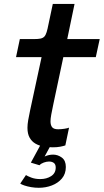

<svg xmlns="http://www.w3.org/2000/svg" viewBox="-20 -726 518 958"><path d="M243.5 9Q220.5 9 198.2 5.2Q176 1.5 157.5 -9Q139 -19.5 128 -38.8Q117 -58 117 -88.5Q117 -105.5 120.8 -127.2Q124.5 -149 130.5 -176.5L187.5 -441H60L79 -531H149.5Q170 -531 182 -533.5Q194 -536 201 -543.2Q208 -550.5 212.8 -566Q217.5 -581.5 222.5 -607.5L243.5 -706.5H352L315.5 -531H477.5L458 -441H296L246 -205.5Q239.5 -175 235.8 -154.5Q232 -134 232 -120.5Q232 -101.5 240.2 -91.2Q248.5 -81 270 -81Q285 -81 301.2 -83.5Q317.5 -86 324.5 -89L306 -0.5Q296 3 280.2 6Q264.5 9 243.5 9ZM245 45.5Q268.5 45.5 288.5 60.2Q308.5 75 308.5 107Q308.5 141.5 289 164.5Q269.5 187.5 239 199.2Q208.5 211 173.5 211Q154.5 211 135.5 207.8Q116.5 204.5 101.8 199.5Q87 194.5 81 190L109.5 147.5Q116.5 152.5 136 160Q155.5 167.5 181 167.5Q212.5 167.5 235.2 152.8Q258 138 258 110Q258 94 248.8 87Q239.5 80 224.5 80Q212.5 80 198.5 85Q184.5 90 177 98.5L134 85.5L180.5 0H232.5L191.5 75.5L179.5 73Q185.5 62.5 204.8 54Q224 45.5 245 45.5Z"/></svg>

Font: Epilogue Medium
Style: Italic
Weight: 500
Italic angle: -12°
Designer: Tyler Finck
Foundry: Etcetera Type Co
Version: Version 2.112